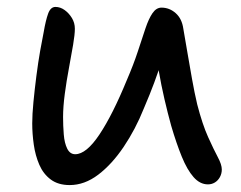

<svg xmlns="http://www.w3.org/2000/svg" viewBox="-20 -523 694 554"><path d="M181 11Q148 11 126.5 -5Q105 -21 93.5 -47.5Q82 -74 77.5 -105.5Q73 -137 73 -167Q73 -193 76.5 -229Q80 -265 85 -304Q90 -343 96 -377Q102 -411 106 -430Q112 -465 119 -484Q126 -503 140 -503Q154 -503 166.5 -494Q179 -485 187.5 -471Q196 -457 196 -440Q196 -424 191 -394Q186 -364 179 -327Q172 -290 167 -252.5Q162 -215 162 -185Q162 -160 164 -135Q166 -110 174 -94Q182 -78 197 -78Q229 -78 267 -135Q305 -192 346 -292Q365 -336 377.5 -374Q390 -412 399.5 -440.5Q409 -469 420 -485Q431 -501 446 -501Q469 -501 487 -485Q505 -469 509 -440Q514 -411 520.5 -373Q527 -335 534 -295.5Q541 -256 549 -222Q564 -164 580.5 -127.5Q597 -91 608.5 -69.5Q620 -48 620 -34Q620 -22 614.5 -12Q609 -2 600 3.5Q591 9 580 9Q557 9 538.5 -12Q520 -33 504.5 -71Q489 -109 474 -160Q464 -196 454.5 -237Q445 -278 438 -319Q431 -360 427 -395H461Q454 -371 445.5 -344Q437 -317 425 -284.5Q413 -252 395 -210Q371 -150 337 -99.5Q303 -49 263.5 -19Q224 11 181 11Z"/></svg>

Font: Shantell Sans
Style: Regular
Weight: 400
Designer: Stephen Nixon, Anya Danilova, Shantell Martin
Foundry: Arrow Type
Version: Version 1.008;[ac192a2d6]